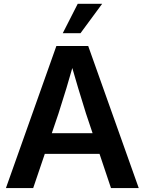

<svg xmlns="http://www.w3.org/2000/svg" viewBox="-20 -963 741 983"><path d="M10.3 0 268.6 -727.5H431.6L690.4 0H548.3L420.4 -381.3Q401.4 -441.4 380.6 -510.7Q359.9 -580.1 333 -673.3H367.2Q340.8 -580.1 319.8 -510.7Q298.8 -441.4 279.3 -381.3L149.9 0ZM163.1 -175.3V-281.2H538.1V-175.3ZM301.3 -793 377.9 -943.4H502.9L392.1 -793Z"/></svg>

Font: Inter 28pt SemiBold
Style: Regular
Weight: 600
Designer: Rasmus Andersson
Foundry: rsms
Version: Version 4.001;git-66647c0bb